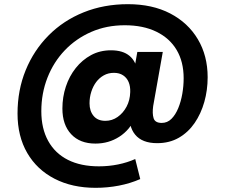

<svg xmlns="http://www.w3.org/2000/svg" viewBox="-20 -681 1087 920"><path d="M438 219Q326 219 241.5 175.5Q157 132 110.5 52Q64 -28 64 -137Q64 -249 103 -344.5Q142 -440 213 -511.5Q284 -583 381 -622Q478 -661 593 -661Q710 -661 795.5 -616.5Q881 -572 928 -493Q975 -414 975 -311Q975 -249 959 -192.5Q943 -136 912.5 -91.5Q882 -47 837 -21Q792 5 733 5Q661 5 627.5 -36Q594 -77 603 -145L606 -177L627 -116Q603 -59 552 -26Q501 7 437 7Q363 7 321 -38Q279 -83 279 -161Q279 -216 295.5 -266Q312 -316 343 -355Q374 -394 416.5 -417Q459 -440 512 -440Q569 -440 601 -413Q633 -386 639 -335L618 -319L638 -432H760L714 -173Q709 -137 716 -114.5Q723 -92 755 -92Q782 -92 801.5 -111.5Q821 -131 834 -162.5Q847 -194 853.5 -231.5Q860 -269 860 -306Q860 -385 826.5 -441.5Q793 -498 729.5 -529Q666 -560 578 -560Q490 -560 417 -528Q344 -496 290.5 -440Q237 -384 207.5 -309Q178 -234 178 -148Q178 -65 211 -5.5Q244 54 305.5 85Q367 116 454 116Q501 116 545.5 107Q590 98 628 81L652 177Q604 198 549.5 208.5Q495 219 438 219ZM485 -102Q517 -102 543.5 -120.5Q570 -139 586.5 -170Q603 -201 604 -240Q605 -267 596.5 -287.5Q588 -308 570 -320Q552 -332 526 -332Q499 -332 477.5 -320Q456 -308 441 -288Q426 -268 417.5 -241.5Q409 -215 409 -186Q409 -149 428.5 -125.5Q448 -102 485 -102Z"/></svg>

Font: DM Sans 18pt Black
Style: Italic
Weight: 900
Italic angle: -10°
Designer: Colophon Foundry, Jonny Pinhorn
Foundry: Colophon Foundry
Version: Version 4.004;gftools[0.9.30]